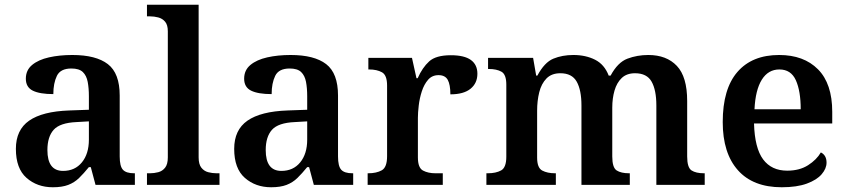

<svg xmlns="http://www.w3.org/2000/svg" viewBox="-20 -780 3576 810"><path d="M203 10Q137 10 92 -29.5Q47 -69 47 -152Q47 -232 103 -271Q159 -310 272 -314L355 -317V-374Q355 -408 350 -434.5Q345 -461 329.5 -476Q314 -491 281 -491Q235 -491 220 -460Q205 -429 205 -383Q148 -383 118.5 -397.5Q89 -412 89 -448Q89 -484 115.5 -506Q142 -528 186.5 -538Q231 -548 285 -548Q385 -548 435 -509.5Q485 -471 485 -377V-120Q485 -79 498.5 -64Q512 -49 546 -49H549V0H383L363 -75H355Q333 -48 313.5 -29Q294 -10 268 0Q242 10 203 10ZM246 -59Q296 -59 325.5 -95Q355 -131 355 -191V-268L303 -265Q233 -262 206.5 -232.5Q180 -203 180 -147Q180 -59 246 -59Z M600 0V-49H613Q630 -49 647.5 -53.5Q665 -58 676.5 -72.5Q688 -87 688 -116V-648Q688 -675 676.5 -688.5Q665 -702 647.5 -706.5Q630 -711 613 -711H600V-760H818V-116Q818 -87 829.5 -72.5Q841 -58 858.5 -53.5Q876 -49 893 -49H906V0Z M1124 10Q1058 10 1013 -29.5Q968 -69 968 -152Q968 -232 1024 -271Q1080 -310 1193 -314L1276 -317V-374Q1276 -408 1271 -434.5Q1266 -461 1250.5 -476Q1235 -491 1202 -491Q1156 -491 1141 -460Q1126 -429 1126 -383Q1069 -383 1039.5 -397.5Q1010 -412 1010 -448Q1010 -484 1036.5 -506Q1063 -528 1107.5 -538Q1152 -548 1206 -548Q1306 -548 1356 -509.5Q1406 -471 1406 -377V-120Q1406 -79 1419.5 -64Q1433 -49 1467 -49H1470V0H1304L1284 -75H1276Q1254 -48 1234.5 -29Q1215 -10 1189 0Q1163 10 1124 10ZM1167 -59Q1217 -59 1246.5 -95Q1276 -131 1276 -191V-268L1224 -265Q1154 -262 1127.5 -232.5Q1101 -203 1101 -147Q1101 -59 1167 -59Z M1531 0V-49H1534Q1568 -49 1590.5 -61.5Q1613 -74 1613 -121V-419Q1613 -463 1591.5 -475Q1570 -487 1537 -487H1534V-536H1718L1737 -450H1742Q1762 -495 1790.5 -521Q1819 -547 1882 -547Q1939 -547 1966.5 -527Q1994 -507 1994 -469Q1994 -429 1965 -405.5Q1936 -382 1880 -382Q1880 -423 1869 -443Q1858 -463 1830 -463Q1803 -463 1786 -443.5Q1769 -424 1759.5 -394.5Q1750 -365 1746.5 -334.5Q1743 -304 1743 -283V-116Q1743 -72 1764.5 -60.5Q1786 -49 1817 -49H1848V0Z M2032 0V-49H2038Q2072 -49 2094 -61Q2116 -73 2116 -119V-423Q2116 -466 2095.5 -477.5Q2075 -489 2042 -489H2039V-536H2229L2242 -461H2247Q2277 -517 2314.5 -532.5Q2352 -548 2399 -548Q2451 -548 2490.5 -528Q2530 -508 2548 -461H2556Q2586 -517 2627 -532.5Q2668 -548 2715 -548Q2792 -548 2835.5 -502Q2879 -456 2879 -354V-120Q2879 -73 2897.5 -61Q2916 -49 2950 -49H2953V0H2749V-335Q2749 -400 2729 -435.5Q2709 -471 2659 -471Q2624 -471 2603 -451Q2582 -431 2572.5 -398Q2563 -365 2563 -326V-120Q2563 -73 2581.5 -61Q2600 -49 2634 -49H2637V0H2433V-335Q2433 -400 2413 -435.5Q2393 -471 2344 -471Q2307 -471 2285.5 -449Q2264 -427 2255 -391Q2246 -355 2246 -313V-115Q2246 -72 2267.5 -60.5Q2289 -49 2322 -49H2325V0Z M3278 10Q3157 10 3093 -62Q3029 -134 3029 -265Q3029 -405 3091 -476.5Q3153 -548 3267 -548Q3371 -548 3431 -487.5Q3491 -427 3491 -308V-259H3161Q3164 -155 3199.5 -107.5Q3235 -60 3301 -60Q3353 -60 3389 -83Q3425 -106 3443 -137Q3467 -125 3467 -94Q3467 -69 3446.5 -45Q3426 -21 3384 -5.5Q3342 10 3278 10ZM3358 -319Q3358 -396 3337.5 -441.5Q3317 -487 3268 -487Q3221 -487 3194 -444Q3167 -401 3163 -319Z"/></svg>

Font: Noto Serif NP Hmong SemiBold
Style: Regular
Weight: 600
Designer: Dalton Maag Ltd
Foundry: Dalton Maag Ltd
Version: Version 1.001; ttfautohint (v1.8.4.7-5d5b)